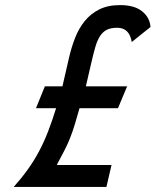

<svg xmlns="http://www.w3.org/2000/svg" viewBox="-20 -734 611 754"><path d="M497.4 -569 571 -628C569.3 -652.7 558.4 -673.2 538.2 -689.5C518 -705.8 489.2 -714 451.8 -714C419.8 -714 392.5 -708.3 369.9 -697C347.3 -685.7 328.3 -670.5 312.9 -651.5C297.5 -632.5 285 -610.8 275.4 -586.5C265.8 -562.2 257.9 -536.7 251.7 -510L225.2 -395H156.2L121.3 -309H200.3C190 -275.7 179.4 -245.2 168.7 -217.5C158 -189.8 146.2 -163.8 133.2 -139.5C120.3 -115.2 105.7 -91.7 89.4 -69C73.2 -46.3 54.7 -23.3 34 0H398L417.9 -86H202.9C214.6 -108 224.7 -127.2 233.1 -143.5C241.6 -159.8 249 -176.2 255.4 -192.5C261.9 -208.8 267.8 -226 273.3 -244C278.8 -262 285.2 -283.7 292.3 -309H443.3L479.2 -395H317.2L338.7 -488C344.2 -512 349.4 -532.5 354.4 -549.5C359.3 -566.5 365.4 -580.7 372.7 -592C380 -603.3 388.9 -611.7 399.4 -617C410 -622.3 423.6 -625 440.3 -625C472.3 -625 491.3 -606.3 497.4 -569Z"/></svg>

Font: Cabin Condensed
Style: Regular
Weight: 400
Italic angle: -13°
Designer: Pablo Impallari
Foundry: Pablo Impallari. www.impallari.com Igino Marini. www.ikern.com
Version: Version 1.006